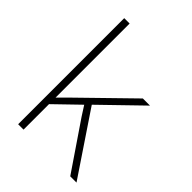

<svg xmlns="http://www.w3.org/2000/svg" viewBox="-211 -831 933 933"><g transform="rotate(45 255.5 -364.5)"><path d="M85 -729H122V-220L171 -269L425 -517H474L271 -320L486 0H443L277 -244L245 -294L122 -175V0H85Z"/></g></svg>

Font: Mona Sans VF XLt
Style: Regular
Weight: 200
Designer: Deni Anggara
Foundry: GitHub
Version: Version 2.000;Glyphs 3.2.3 (3260)